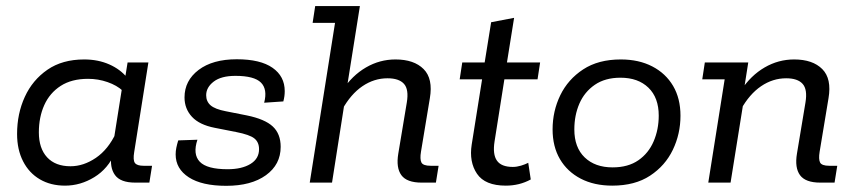

<svg xmlns="http://www.w3.org/2000/svg" viewBox="-20 -603 2824 634"><path d="M194.7 10Q147.3 10 111.6 -10.9Q75.9 -31.8 56.2 -70.4Q36.4 -108.9 36.4 -160.7Q36.4 -227.6 61.9 -283.1Q87.3 -338.7 136.6 -372.7Q185.8 -406.7 258.1 -406.7Q303.8 -406.7 340.7 -390.4Q377.6 -374.1 400.1 -346.2L392 -338.7L401.3 -396.7H470L423.1 -100.7Q418.7 -74.2 425.5 -64.9Q432.3 -55.6 454 -55.6H482.1L473.2 0H426.4Q377.6 0 359.6 -25.1Q341.6 -50.2 348.2 -92.1L352 -116L360.1 -99Q337 -45.9 291.4 -18Q245.8 10 194.7 10ZM212.8 -54Q255.8 -54 296.7 -81.8Q337.5 -109.6 363 -164.2L355 -136.6L384.3 -321.3L385.3 -303.2Q366.1 -321.1 335.2 -331.9Q304.2 -342.7 270.7 -342.7Q216.6 -342.7 180.4 -319.4Q144.2 -296 126.2 -256Q108.3 -216.1 108.3 -165.8Q108.3 -113.1 135.6 -83.5Q163 -54 212.8 -54Z M727.1 10.6Q646.8 10.6 603.4 -17.5Q560 -45.7 560 -93Q560 -104.3 562.3 -115.3Q564.5 -126.2 568.5 -139.4L631.9 -141.6Q616 -93.8 639.6 -69Q663.2 -44.2 731.5 -44.2Q778.5 -44.2 807 -61.6Q835.4 -78.9 835.4 -110.4Q835.4 -133.5 819.9 -145.9Q804.5 -158.3 759.5 -167.1L689.3 -180.9Q638.4 -190.8 613.9 -217.3Q589.3 -243.8 589.3 -281.4Q589.3 -336.8 635.8 -372.1Q682.2 -407.3 761.9 -407.3Q839.8 -407.3 880 -379.1Q920.2 -351 920.2 -302.1Q920.2 -293.3 919.1 -285.3Q918 -277.2 915.6 -268.1L852.3 -263.8Q863.8 -308.2 841.7 -330.3Q819.5 -352.5 757.4 -352.5Q710.4 -352.5 685.6 -333.5Q660.8 -314.4 660.8 -288.6Q660.8 -268 675.4 -255.2Q690.1 -242.5 725.5 -235.7L795 -221.9Q854.7 -209.7 880.8 -185.3Q906.8 -161 906.8 -118.1Q906.8 -59.7 858.2 -24.5Q809.6 10.6 727.1 10.6Z M1002.8 0 1086.3 -527.4H1012.3L1020.8 -583H1168.4L1124 -303.9L1109.9 -304Q1143.1 -354 1188.5 -380.3Q1233.9 -406.7 1285.9 -406.7Q1347.1 -406.7 1378.8 -374.9Q1410.4 -343.2 1399.4 -278.6L1370.1 -101.9Q1366.1 -77.6 1371.5 -66.6Q1376.9 -55.6 1402 -55.6H1428.3L1419.4 0H1372.2Q1323.4 0 1305.4 -24.5Q1287.4 -49 1295.2 -95.8L1323.3 -264.5Q1330.5 -307.7 1314 -326.1Q1297.4 -344.5 1259.6 -344.5Q1215.2 -344.5 1176.7 -318.3Q1138.2 -292.1 1109.8 -240.8L1121.8 -289.7L1076.4 0Z M1650.3 10Q1581.6 10 1555.1 -29.2Q1528.6 -68.4 1537.6 -125.6L1571.9 -341H1497.9L1506.4 -396.7H1580.4L1601.8 -529.6L1677.6 -544.1L1654 -396.7H1763.5L1755 -341H1645.5L1613.1 -136.2Q1606.3 -93.4 1620.9 -72.6Q1635.4 -51.8 1673.3 -51.8Q1686.5 -51.8 1700.4 -56Q1714.3 -60.2 1724.3 -65.4L1732.6 -10.4Q1714.1 -0.3 1693.4 4.9Q1672.6 10 1650.3 10Z M2001.7 10Q1942.1 10 1897.7 -13Q1853.3 -36.1 1829 -77.5Q1804.7 -119 1804.7 -175.8Q1804.7 -236 1830.1 -288.5Q1855.6 -341 1905.6 -373.8Q1955.6 -406.7 2029.9 -406.7Q2089.6 -406.7 2134 -383.6Q2178.3 -360.6 2202.7 -319.2Q2227 -277.7 2227 -220.9Q2227 -161 2201.8 -108.4Q2176.5 -55.7 2126.6 -22.9Q2076.7 10 2001.7 10ZM2002.7 -50.3Q2054.2 -50.3 2088 -73.8Q2121.7 -97.2 2138.4 -136.3Q2155.2 -175.4 2155.2 -221.3Q2155.2 -280.6 2121.1 -313.5Q2087.1 -346.4 2028.9 -346.4Q1978.1 -346.4 1944 -322.9Q1910 -299.5 1893.2 -260.9Q1876.5 -222.3 1876.5 -175.4Q1876.5 -116.1 1910.7 -83.2Q1945 -50.3 2002.7 -50.3Z M2318.8 0 2372.9 -341H2298.9L2307.4 -396.7H2450.8L2433.3 -285.6L2426.3 -304Q2459.5 -354 2504.9 -380.3Q2550.3 -406.7 2602.3 -406.7Q2663.5 -406.7 2695.2 -374.9Q2726.8 -343.2 2715.8 -278.6L2686.5 -101.9Q2682.5 -77.6 2687.9 -66.6Q2693.3 -55.6 2718.4 -55.6H2744.7L2735.8 0H2688.6Q2639.8 0 2621.8 -24.5Q2603.8 -49 2611.6 -95.8L2639.7 -264.5Q2646.9 -307.7 2630.3 -326.1Q2613.8 -344.5 2576 -344.5Q2531.6 -344.5 2493.1 -318.3Q2454.6 -292.1 2426.1 -240.8L2438.8 -289.7L2392.4 0Z"/></svg>

Font: Rokkitt SemiBold
Style: Italic
Weight: 600
Italic angle: -9°
Designer: Vernon Adams
Foundry: Vernon Adams
Version: Version 3.103